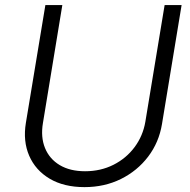

<svg xmlns="http://www.w3.org/2000/svg" viewBox="-20 -748 770 779"><path d="M322.8 11.2Q239.3 11.2 181.6 -22.9Q124 -57.1 98.4 -116.2Q72.8 -175.3 85 -249.5L164.1 -727.5H232.9L154.3 -249.5Q144.5 -191.9 162.6 -147.5Q180.7 -103 222.4 -78.1Q264.2 -53.2 325.2 -53.2Q388.2 -53.2 440.2 -79.3Q492.2 -105.5 526.1 -151.1Q560.1 -196.8 569.8 -254.4L647.9 -727.5H716.8L637.2 -244.6Q625 -170.4 581.1 -112.5Q537.1 -54.7 470.5 -21.7Q403.8 11.2 322.8 11.2Z"/></svg>

Font: Inter 16pt Light
Style: Italic
Weight: 300
Italic angle: -9.3988°
Version: Version 4.001;git-66647c0bb